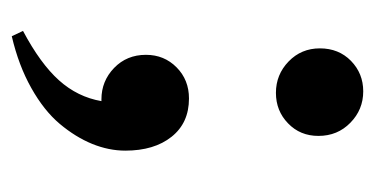

<svg xmlns="http://www.w3.org/2000/svg" viewBox="-172 -282 622 318"><g transform="rotate(90 139.0 -123.0)"><path d="M133.8 -269Q103.5 -269 81.8 -290Q60.1 -311 60.1 -341.8Q60.1 -373 80.8 -393.3Q101.6 -413.6 131.3 -413.6Q161.6 -413.6 183.3 -392.3Q205.1 -371.1 205.1 -339.4Q205.1 -309.1 184.3 -289.1Q163.6 -269 133.8 -269ZM40 168.5 31.2 149.9Q85.4 121.1 113 90.3Q140.6 59.6 147.5 20H144.5Q114.3 20 92.5 -1Q70.8 -22 70.8 -53.7Q70.8 -84 91.6 -104.5Q112.3 -125 143.1 -125Q183.6 -125 206.5 -96.2Q229.5 -67.4 229.5 -19.5Q229.5 7.8 218.3 35.4Q207 63 185.1 89.1Q163.1 115.2 125.7 136.2Q88.4 157.2 40 168.5Z"/></g></svg>

Font: Elstob SemiBold
Style: Regular
Weight: 600
Designer: Peter S. Baker
Version: Version 1.015